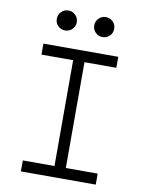

<svg xmlns="http://www.w3.org/2000/svg" viewBox="-96 -958 778 1026"><g transform="rotate(10 293.0 -445.5)"><path d="M89.8 0V-59.6H261.7V-633.8H89.8V-693.4H496.1V-633.8H323.2V-59.6H496.1V0ZM394.5 -782.7Q372.1 -782.7 356.2 -798.3Q340.3 -814 340.3 -836.4Q340.3 -859.4 356.2 -875.2Q372.1 -891.1 394.5 -891.1Q417 -891.1 432.9 -875.2Q448.7 -859.4 448.7 -836.4Q448.7 -814 432.9 -798.3Q417 -782.7 394.5 -782.7ZM191.4 -782.7Q168.9 -782.7 153.1 -798.3Q137.2 -814 137.2 -836.4Q137.2 -859.4 153.1 -875.2Q168.9 -891.1 191.4 -891.1Q213.9 -891.1 229.7 -875.2Q245.6 -859.4 245.6 -836.4Q245.6 -814 229.7 -798.3Q213.9 -782.7 191.4 -782.7Z"/></g></svg>

Font: Caskaydia Cove Light
Style: Regular
Weight: 300
Monospace: yes
Designer: Aaron Bell
Foundry: Saja Typeworks
Version: Version 4.300; ttfautohint (v1.8.3)